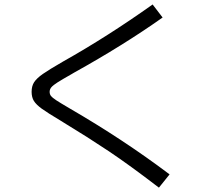

<svg xmlns="http://www.w3.org/2000/svg" viewBox="-20 -776 978 863"><path d="M268.6 -223.6 252.9 -233.4Q193.8 -268.6 168.2 -287.1Q142.6 -305.7 132.3 -322.3Q122.1 -338.9 122.1 -363.3Q122.1 -389.2 133.5 -406.7Q145 -424.3 172.6 -443.6Q200.2 -462.9 262.7 -499Q463.4 -611.8 666 -755.9L710.9 -697.3Q535.6 -573.2 312.5 -449.2L302.7 -443.4Q257.8 -418 238.3 -405.5Q218.8 -393.1 210.9 -383.8Q203.1 -374.5 203.1 -363.3Q203.1 -352.1 209.5 -344.2Q215.8 -336.4 232.2 -325.7Q248.5 -314.9 291 -290Q535.2 -148.4 742.2 7.8L694.3 67.4Q560.5 -35.2 467.3 -97.4Q374 -159.7 268.6 -223.6Z"/></svg>

Font: Pretendard JP
Style: Regular
Weight: 400
Designer: Base glyphs from Inter by Rasmus Andersson; Hangeul glyphs from Noto Sans CJK(Source Han Sans) by Jang Soo-young and Kan
Foundry: Kil Hyung-jin
Version: Version 1.309